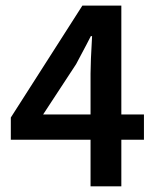

<svg xmlns="http://www.w3.org/2000/svg" viewBox="-20 -656 553 676"><path d="M298.8 -252.9V-397Q298.8 -436 304.2 -528.8H299.8Q295.9 -520 248 -430.2L131.8 -252.9ZM298.8 0V-164.1H18.1V-242.2L270 -636.2H407.2V-252.9H486.8V-164.1H407.2V0Z"/></svg>

Font: SourceSansPro-Semibold
Style: Regular
Weight: 600
Designer: Paul D. Hunt
Foundry: Adobe Systems Incorporated
Version: Version 2.020;PS 2.0;hotconv 1.0.86;makeotf.lib2.5.63406